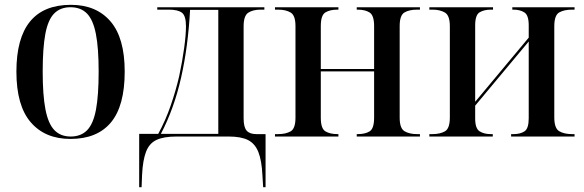

<svg xmlns="http://www.w3.org/2000/svg" viewBox="-20 -566 2421 796"><path d="M272 10Q167 10 107.5 -59Q48 -128 48 -269Q48 -546 274 -546Q379 -546 438 -477.5Q497 -409 497 -269Q497 -127 440 -58.5Q383 10 272 10ZM273 0Q316 0 341.5 -26.5Q367 -53 378 -112Q389 -171 389 -269Q389 -367 377.5 -425.5Q366 -484 340.5 -510Q315 -536 272 -536Q230 -536 204.5 -510Q179 -484 168 -425.5Q157 -367 157 -269Q157 -171 168.5 -112Q180 -53 205.5 -26.5Q231 0 273 0Z M557 210V-11H636Q666 -66 687.5 -128Q709 -190 723 -251Q736 -312 743.5 -367Q751 -422 751 -457Q751 -501 734 -513.5Q717 -526 681 -526H632V-536H1076V-526H1060Q1029 -526 1009.5 -513.5Q990 -501 990 -457V-75Q990 -39 1002.5 -24.5Q1015 -10 1043 -10H1081V210H1071L1068 161Q1065 99 1051 64Q1037 29 1008 14.5Q979 0 928 0H711Q659 0 629 14Q599 28 585.5 63Q572 98 569 159L567 210ZM647 -11H885V-525H768Q760 -374 731 -245Q702 -116 647 -11Z M1120 0V-10H1133Q1165 -10 1185 -21.5Q1205 -33 1205 -78V-458Q1205 -502 1185 -514Q1165 -526 1133 -526H1120V-536H1383V-526H1378Q1348 -526 1329 -514.5Q1310 -503 1310 -458V-280H1531V-458Q1531 -502 1512.5 -514Q1494 -526 1463 -526H1459V-536H1721V-526H1709Q1677 -526 1657 -514.5Q1637 -503 1637 -458V-78Q1637 -34 1657 -22Q1677 -10 1709 -10H1721V0H1459V-10H1463Q1494 -10 1512.5 -21.5Q1531 -33 1531 -78V-270H1310V-78Q1310 -33 1329 -21.5Q1348 -10 1379 -10H1383V0Z M1760 0V-10H1773Q1804 -10 1824.5 -21.5Q1845 -33 1845 -79V-457Q1845 -502 1824.5 -514Q1804 -526 1773 -526H1760V-536H2024V-526H2015Q1987 -526 1968.5 -515Q1950 -504 1950 -461V-144L2172 -410V-461Q2172 -503 2154 -514.5Q2136 -526 2109 -526H2104V-536H2362V-526H2351Q2319 -526 2298.5 -514.5Q2278 -503 2278 -457V-79Q2278 -34 2298.5 -22Q2319 -10 2351 -10H2362V0H2099V-10H2109Q2137 -10 2154.5 -21.5Q2172 -33 2172 -76V-394L1950 -128V-75Q1950 -33 1968.5 -21.5Q1987 -10 2014 -10H2023V0Z"/></svg>

Font: Noto Serif Display SemiCondensed Medium
Style: Regular
Weight: 500
Width: 4
Designer: Monotype Design Team
Foundry: Monotype Imaging Inc.
Version: Version 2.009